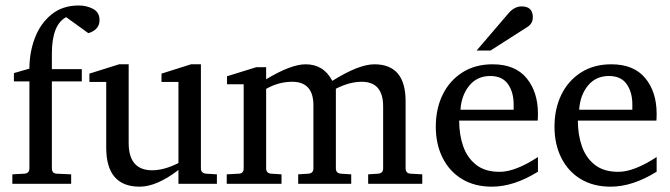

<svg xmlns="http://www.w3.org/2000/svg" viewBox="-20 -703 2493 714"><path d="M350.1 -628.4Q350.1 -592.3 308.6 -579.6L226.1 -639.2Q172.9 -611.3 172.9 -503.4V-445.8H284.2V-400.4H172.9V-77.1Q172.9 -57.6 191.4 -57.1L244.6 -54.7V-19.5H25.9V-54.7L70.3 -57.1Q89.4 -58.1 89.4 -77.1V-400.4H31.7V-431.2L89.4 -447.8Q89.4 -508.8 109.9 -562.3Q130.4 -615.7 171.4 -649.2Q212.4 -682.6 272.9 -682.6Q302.2 -682.6 326.2 -669.9Q350.1 -657.2 350.1 -628.4Z M786.6 -19.5H643.6V-70.8Q562.5 -8.8 499.5 -8.8Q375 -8.8 375 -154.3V-398.4H312.5V-429.2L422.9 -463.9H458.5V-171.4Q458.5 -69.8 545.9 -69.8Q590.3 -69.8 643.6 -96.7V-398.4H580.6V-429.2L690.4 -463.9H727.1V-77.1Q727.1 -58.6 747.1 -57.1L786.6 -54.7Z M1550.3 -19.5H1349.1V-54.7L1386.2 -57.1Q1404.8 -58.6 1404.8 -77.1V-307.1Q1404.8 -398.9 1325.2 -398.9Q1279.8 -398.9 1229 -373V-77.1Q1229 -58.6 1248 -57.1L1286.1 -54.7V-19.5H1088.9V-54.7L1127 -57.1Q1145.5 -58.6 1145.5 -77.1V-311.5Q1145.5 -398.9 1066.4 -398.9Q1016.6 -398.9 969.7 -372.6V-77.1Q969.7 -58.6 988.8 -57.1L1026.9 -54.7V-19.5H823.2V-54.7L867.7 -57.1Q886.2 -57.6 886.2 -77.1V-389.6H824.2V-419.4L933.1 -453.1H969.7V-408.2Q1062 -463.9 1116.7 -463.9Q1183.6 -463.9 1215.8 -402.3Q1314 -463.9 1372.1 -463.9Q1488.3 -463.9 1488.3 -326.7V-77.1Q1488.3 -58.1 1507.3 -57.1L1550.3 -54.7Z M1961.4 -638.7Q1961.4 -615.2 1940.9 -602.5L1804.2 -515.1H1752.4L1872.1 -654.8Q1893.6 -679.2 1919.9 -679.2Q1961.4 -679.2 1961.4 -638.7ZM1980.5 -64.5Q1891.1 -8.8 1809.1 -8.8Q1745.1 -8.8 1698.2 -37.1Q1651.4 -65.4 1626 -116Q1600.6 -166.5 1600.6 -231.9Q1600.6 -298.3 1626 -350.6Q1651.4 -402.8 1699 -433.3Q1746.6 -463.9 1812 -463.9Q1895.5 -463.9 1938 -412.6Q1980.5 -361.3 1980.5 -279.8Q1980.5 -271 1980.2 -264.6Q1980 -258.3 1979.5 -254.4H1687.5Q1687.5 -202.1 1702.6 -158.9Q1717.8 -115.7 1751 -89.8Q1784.2 -64 1837.9 -64Q1896.5 -64 1980.5 -119.1ZM1890.1 -294.9V-314.9Q1890.1 -360.4 1868.9 -390.4Q1847.7 -420.4 1803.2 -420.4Q1754.4 -420.4 1725.1 -384.5Q1695.8 -348.6 1692.4 -294.9Z M2421.9 -64.5Q2332.5 -8.8 2250.5 -8.8Q2186.5 -8.8 2139.6 -37.1Q2092.8 -65.4 2067.4 -116Q2042 -166.5 2042 -231.9Q2042 -298.3 2067.4 -350.6Q2092.8 -402.8 2140.4 -433.3Q2188 -463.9 2253.4 -463.9Q2336.9 -463.9 2379.4 -412.6Q2421.9 -361.3 2421.9 -279.8Q2421.9 -271 2421.6 -264.6Q2421.4 -258.3 2420.9 -254.4H2128.9Q2128.9 -202.1 2144 -158.9Q2159.2 -115.7 2192.4 -89.8Q2225.6 -64 2279.3 -64Q2337.9 -64 2421.9 -119.1ZM2331.5 -294.9V-314.9Q2331.5 -360.4 2310.3 -390.4Q2289.1 -420.4 2244.6 -420.4Q2195.8 -420.4 2166.5 -384.8Q2137.2 -349.1 2133.8 -294.9Z"/></svg>

Font: Annapurna SIL
Style: Regular
Weight: 400
Designer: Peter Martin, Annie Olsen
Foundry: SIL International
Version: Version 2.000